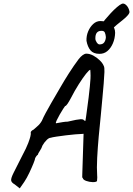

<svg xmlns="http://www.w3.org/2000/svg" viewBox="-20 -984 734 1059"><path d="M61 33Q43 23 41.5 11Q40 -1 55 -31Q70 -61 102 -124Q126 -169 135.5 -194.5Q145 -220 147.5 -231Q150 -242 150 -245Q148 -254 152 -259.5Q156 -265 165 -269Q170 -274 185.5 -287Q201 -300 211 -318Q220 -339 232 -361Q244 -383 263 -416.5Q282 -450 314 -504Q334 -539 360.5 -580.5Q387 -622 414 -658Q425 -672 436 -680Q447 -688 456 -688Q475 -688 494.5 -677.5Q514 -667 530 -651.5Q546 -636 552 -621Q557 -613 556 -587Q555 -561 552 -524Q549 -487 545 -445Q542 -404 536 -348Q530 -292 524.5 -231Q519 -170 516 -113.5Q513 -57 516 -15Q517 -6 516 2Q515 10 515 15Q509 21 491 20.5Q473 20 456 14Q439 8 437 -1Q434 -4 433.5 -7Q433 -10 434 -28Q435 -46 436 -90L441 -246L428 -245Q419 -245 395 -243Q371 -241 343 -237.5Q315 -234 291.5 -230.5Q268 -227 259 -224Q250 -224 237.5 -212Q225 -200 214 -181Q210 -167 199.5 -151.5Q189 -136 189 -131Q182 -126 178 -119Q174 -112 174 -112Q174 -106 164.5 -82.5Q155 -59 141.5 -30.5Q128 -2 114 19L89 55ZM289 -304Q289 -304 300 -306Q311 -308 326 -310.5Q341 -313 353 -313Q382 -320 399 -323Q416 -326 425 -326.5Q434 -327 440 -324Q444 -319 447.5 -318Q451 -317 451 -317Q452 -319 454.5 -338.5Q457 -358 461 -387Q465 -416 469 -447.5Q473 -479 475.5 -506.5Q478 -534 479 -549Q480 -568 479 -583.5Q478 -599 478 -599Q472 -599 454.5 -577Q437 -555 414.5 -519.5Q392 -484 371 -443Q361 -424 352.5 -411.5Q344 -399 339 -399Q337 -397 328 -383Q319 -369 309 -351.5Q299 -334 292.5 -320Q286 -306 289 -304ZM529 -687Q495 -687 479 -706.5Q463 -726 457 -759Q456 -787 466.5 -811.5Q477 -836 494.5 -852Q512 -868 534 -868Q574 -867 594.5 -849.5Q615 -832 615 -803Q614 -771 602.5 -744.5Q591 -718 572.5 -702.5Q554 -687 529 -687ZM529 -739Q547 -739 555 -750.5Q563 -762 564 -779Q563 -793 558.5 -804Q554 -815 538 -814Q505 -813 506 -771Q506 -761 513.5 -750Q521 -739 529 -739ZM560 -809Q553 -816 549.5 -827.5Q546 -839 547 -857Q548 -862 560.5 -877Q573 -892 590.5 -911Q608 -930 625 -944.5Q642 -959 652 -963Q664 -968 677 -955Q690 -942 694 -921Q696 -913 685.5 -900.5Q675 -888 658 -874.5Q641 -861 624.5 -847.5Q608 -834 600 -823Q590 -807 580.5 -804Q571 -801 560 -809Z"/></svg>

Font: Caveat SemiBold
Style: Regular
Weight: 600
Designer: Pablo Impallari
Foundry: Pablo Impallari
Version: Version 2.000